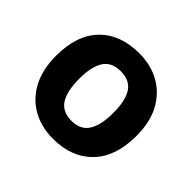

<svg xmlns="http://www.w3.org/2000/svg" viewBox="-138 -720 894 894"><g transform="rotate(45 309.5 -273.0)"><path d="M574 -274Q574 -138 502.5 -64Q431 10 308 10Q232 10 172.5 -23Q113 -56 79 -119.5Q45 -183 45 -274Q45 -410 116 -483Q187 -556 311 -556Q388 -556 447 -523Q506 -490 540 -427.5Q574 -365 574 -274ZM197 -274Q197 -193 223.5 -151.5Q250 -110 310 -110Q369 -110 395.5 -151.5Q422 -193 422 -274Q422 -355 395.5 -395.5Q369 -436 309 -436Q250 -436 223.5 -395.5Q197 -355 197 -274Z"/></g></svg>

Font: Noto IKEA Arabic
Style: Bold
Weight: 700
Designer: Monotype Design Team
Foundry: Monotype Imaging Inc.
Version: Version 1.200